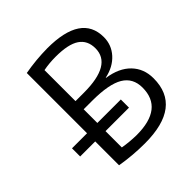

<svg xmlns="http://www.w3.org/2000/svg" viewBox="-196 -893 1056 1056"><g transform="rotate(-45 332.0 -365.0)"><path d="M152.3 -254.9V-723.6Q240.2 -739.3 328.1 -740.2Q591.8 -740.2 591.8 -563.5Q591.8 -502.9 551.3 -458Q510.7 -413.1 441.4 -398.4V-396.5Q529.3 -383.8 577.1 -334.5Q625 -285.2 625 -210Q625 9.8 337.9 9.8Q245.1 9.8 152.3 -5.9V-191.4H35.2V-254.9ZM545.9 -216.8Q545.9 -291 487.3 -326.2Q428.7 -361.3 297.9 -361.3H232.4V-254.9H415V-191.4H232.4V-64.5Q282.2 -55.7 337.9 -54.7Q545.9 -54.7 545.9 -216.8ZM232.4 -424.8H297.9Q515.6 -424.8 515.6 -552.7Q515.6 -614.3 470.7 -644.5Q425.8 -674.8 328.1 -674.8Q277.3 -674.8 232.4 -666Z"/></g></svg>

Font: Mgen+ 1c regular
Style: Regular
Weight: 400
Designer: [Source Han Sans]
Ryoko NISHIZUKA  (kana & ideographs); Paul D. Hunt (Latin, Greek & Cyrillic); Wenlong ZHANG  (bopomofo
Version: Version 1.059.20150602